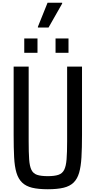

<svg xmlns="http://www.w3.org/2000/svg" viewBox="-20 -1252 694 1393"><path d="M327 121Q258 121 213 110Q168 99 140.5 72.5Q113 46 99.5 1.5Q86 -43 82.5 -110.5Q79 -178 79 -273V-769H188V-227Q188 -146 191.5 -96Q195 -46 208 -19.5Q221 7 249 16.5Q277 26 327 26Q375 26 403.5 16.5Q432 7 445.5 -19.5Q459 -46 463 -96Q467 -146 467 -227V-769H575V-273Q575 -178 571 -110.5Q567 -43 554 1.5Q541 46 514 72.5Q487 99 441.5 110Q396 121 327 121ZM156 -869V-973H252V-869ZM383 -869V-973H477V-869ZM255 -1052V-1058L325 -1232H431V-1226L332 -1052Z"/></svg>

Font: Farlight84_Sys_V01
Style: Regular
Weight: 400
Designer: Ryoko NISHIZUKA  (kana, bopomofo & ideographs); Paul D. Hunt (Latin, Greek & Cyrillic); Sandoll Communications , Soo-you
Foundry: Adobe
Version: Version 2.004;October 29, 2024;FontCreator 14.0.0.2814 64-bi